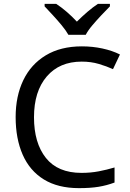

<svg xmlns="http://www.w3.org/2000/svg" viewBox="-20 -964 672 994"><path d="M403 -645Q288 -645 222 -568Q156 -491 156 -357Q156 -224 217.5 -146.5Q279 -69 402 -69Q449 -69 491 -77Q533 -85 573 -97V-19Q533 -4 490.5 3Q448 10 389 10Q280 10 207 -35Q134 -80 97.5 -163Q61 -246 61 -358Q61 -466 100.5 -548.5Q140 -631 217 -677.5Q294 -724 404 -724Q459 -724 510 -713Q561 -702 601 -682L565 -606Q532 -621 491.5 -633Q451 -645 403 -645ZM334 -784Q321 -807 299 -833.5Q277 -860 253 -886Q229 -912 211 -931V-944H271Q297 -927 325 -903Q353 -879 378 -852Q405 -879 433 -903Q461 -927 487 -944H549V-931Q530 -912 505.5 -886Q481 -860 458.5 -833.5Q436 -807 424 -784Z"/></svg>

Font: Noto Sans Ol Chiki
Style: Regular
Weight: 400
Designer: Monotype Design Team, Lewis McGuffie
Foundry: Monotype Imaging Inc.
Version: Version 2.003